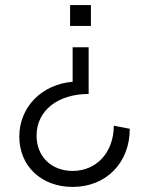

<svg xmlns="http://www.w3.org/2000/svg" viewBox="-20 -546 579 756"><path d="M329 -176V-360H266V-224C145 -214 56 -125 56 -8C56 108 143 190 266 190C398 190 491 95 491 -39L428 -51C428 53 361 127 266 127C182 127 124 70 124 -12C124 -110 207 -176 329 -176ZM338 -526H256V-444H338Z"/></svg>

Font: Uncut Sans Book
Style: Regular
Weight: 350
Designer: Kasper Nordkvist
Foundry: UNCUT.wtf
Version: Version 1.304;Glyphs 3.2 (3246)